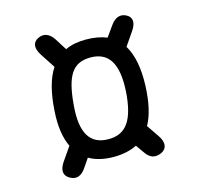

<svg xmlns="http://www.w3.org/2000/svg" viewBox="-97 -745 886 861"><g transform="rotate(-15 345.5 -314.5)"><path d="M341 -33C383 -33 419 -41 449 -56L478 -15C497 12 521 19 551 5C579 -9 582 -37 559 -71L520 -128C544 -171 557 -230 560 -305C563 -389 550 -451 523 -495L565 -556C588 -589 587 -616 561 -630C534 -645 508 -636 487 -606L452 -557C425 -568 392 -574 355 -574C318 -574 286 -568 259 -555L225 -609C205 -640 179 -650 151 -636C123 -622 121 -595 143 -561L188 -492C159 -448 142 -385 137 -301C132 -230 141 -175 161 -133L118 -71C95 -37 97 -11 125 5C153 21 178 12 199 -19L227 -60C258 -42 296 -33 341 -33ZM227 -305C238 -436 270 -491 354 -491C436 -491 477 -435 469 -302C460 -172 421 -116 339 -116C255 -116 215 -173 227 -305Z"/></g></svg>

Font: 寒蝉团圆体 Round
Style: Regular
Weight: 500
Designer: 寒蝉字型
Version: Version 2.700;Glyphs 3.1.1 (3135)